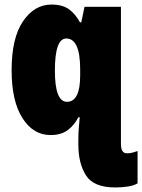

<svg xmlns="http://www.w3.org/2000/svg" viewBox="-20 -583 624 843"><path d="M206 -563Q131 -563 81 -489.5Q31 -416 31 -275Q31 -139 78.5 -64.5Q126 10 202 10Q248 10 277 -11.5Q306 -33 324 -68H330Q324 -11 324 29V52Q324 134 357.5 187Q391 240 486 240Q514 240 541 236Q568 232 584 222V80Q571 84 562 87Q553 90 537 90Q511 90 511 50V-553H351L337 -485H331Q311 -522 282.5 -542.5Q254 -563 206 -563ZM271 -414Q332 -414 332 -278V-252Q332 -136 274 -136Q221 -136 221 -273Q221 -414 271 -414Z"/></svg>

Font: Noto Sans Display SemiCondensed Black
Style: Regular
Weight: 900
Width: 4
Designer: Monotype Design Team
Foundry: Monotype Imaging Inc.
Version: Version 1.900